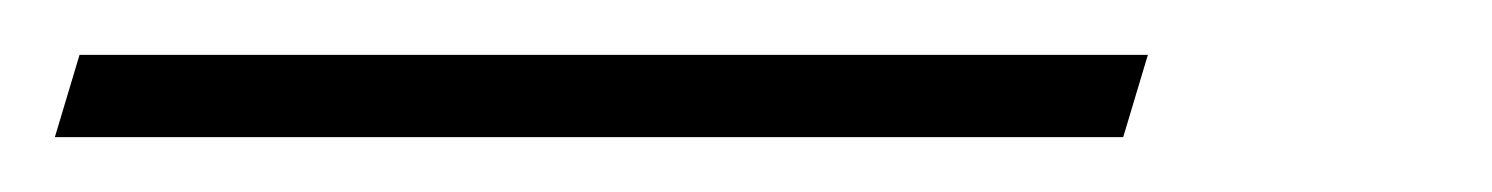

<svg xmlns="http://www.w3.org/2000/svg" viewBox="-135 80 544 70"><path d="M-106 100H283.5L274.5 130H-115Z"/></svg>

Font: Newsreader 60pt Light
Style: Italic
Weight: 300
Italic angle: -17°
Designer: Hugues Gentile
Foundry: Production Type
Version: Version 1.003